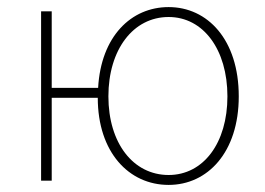

<svg xmlns="http://www.w3.org/2000/svg" viewBox="-20 -510 748 542"><path d="M456 -16C356 -16 286 -106 286 -238C286 -370 356 -462 456 -462C554 -462 622 -370 622 -238C622 -106 554 -16 456 -16ZM456 12C566 12 654 -80 654 -238C654 -398 566 -490 456 -490C350 -490 265 -407 257 -262H126V-478H96V0H126V-234H256C256 -80 344 12 456 12Z"/></svg>

Font: Source Sans Pro ExtraLight
Style: Regular
Weight: 200
Designer: Paul D. Hunt
Foundry: Adobe Systems Incorporated
Version: Version 3.006;hotconv 1.0.111;makeotfexe 2.5.65597